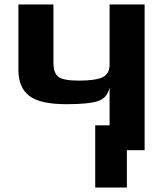

<svg xmlns="http://www.w3.org/2000/svg" viewBox="-20 -669 734 855"><path d="M62 -649V-358C62 -305.3 78.2 -266.7 110.5 -242C142.8 -217.3 197.7 -205 275 -205C342.3 -205 389.7 -209.7 417 -219C444.3 -228.3 461.3 -248.3 468 -279V-111H404V166H545V0H624V-649H468V-380C468 -353.3 457.5 -335 436.5 -325C415.5 -315 380.3 -310 331 -310C285 -310 254.7 -315.7 240 -327C225.3 -338.3 218 -359.3 218 -390V-649Z"/></svg>

Font: Play
Style: Bold
Weight: 700
Designer: Jonas Hecksher
Foundry: Jonas Hecksher, Playtypeª, e-types AS
Version: Version 1.002